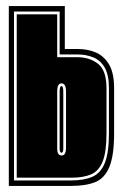

<svg xmlns="http://www.w3.org/2000/svg" viewBox="-20 -611 404 631"><path d="M9 0V-591H193V-450H235Q268 -450 295 -438.5Q322 -427 338.5 -399Q355 -371 355 -321V-173Q355 -100 339.5 -62.5Q324 -25 293 -12.5Q262 0 214 0ZM26 -18H214Q256 -18 283.5 -30Q311 -42 324.5 -75.5Q338 -109 338 -173V-321Q338 -365 324 -389Q310 -413 286.5 -422.5Q263 -432 235 -432H176V-573H26ZM35 -27V-564H168V-423H235Q274 -423 302 -401.5Q330 -380 330 -321V-173Q330 -112 317.5 -80.5Q305 -49 279.5 -38Q254 -27 214 -27ZM182 -100Q191 -100 194 -107.5Q197 -115 197 -123V-310Q197 -337 182 -337Q168 -337 168 -310V-123Q168 -100 182 -100ZM182 -109Q176 -109 176 -123V-310Q176 -328 182 -328Q188 -328 188 -310V-123Q188 -109 182 -109Z"/></svg>

Font: Alumni Sans Collegiate One
Style: Regular
Weight: 400
Designer: Robert E. Leuschke
Foundry: Robert E. Leuschke
Version: Version 1.100